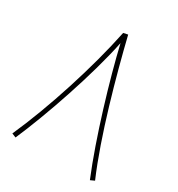

<svg xmlns="http://www.w3.org/2000/svg" viewBox="-162 -784 828 891"><g transform="rotate(30 251.5 -338.5)"><path d="M266 -676 242 -671C200 -465 114 -197 30 -10L52 -1C122 -161 216 -433 255 -624C293 -460 375 -183 450 -2L472 -12C390 -202 313 -483 266 -676Z"/></g></svg>

Font: Noto Sans Arabic SemCond Thin
Style: Regular
Weight: 100
Width: 4
Designer: Monotype Design Team, Nadine Chahine, Nizar Qandah and Khaled Hosny
Foundry: Monotype Imaging Inc.
Version: Version 2.012